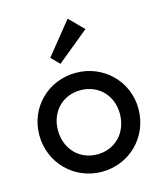

<svg xmlns="http://www.w3.org/2000/svg" viewBox="-113 -833 792 928"><g transform="rotate(-15 283.0 -369.0)"><path d="M223 -546 383 -677 313 -748 183 -587ZM283 10C422 10 531 -99 531 -239C531 -377 421 -485 283 -485C143 -485 35 -377 35 -239C35 -100 144 10 283 10ZM283 -77C193 -77 128 -145 128 -239C128 -331 193 -398 283 -398C372 -398 438 -332 438 -239C438 -145 373 -77 283 -77Z"/></g></svg>

Font: Outfit
Style: Regular
Weight: 400
Designer: Rodrigo Fuenzalida
Foundry: fragTYPE
Version: Version 1.100;gftools[0.9.27]